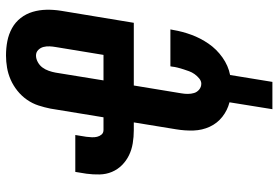

<svg xmlns="http://www.w3.org/2000/svg" viewBox="-164 -619 928 640"><g transform="rotate(-90 300.0 -299.0)"><path d="M256 145 279 2Q252 -5 230.5 -22Q209 -39 197.5 -64Q186 -89 185 -117.5Q184 -146 189 -176L212 -317H186Q164 -317 142.5 -320.5Q121 -324 102.5 -333Q84 -342 69.5 -356.5Q55 -371 47 -390Q39 -409 38.5 -431Q38 -453 41 -475L47 -512H170L164 -475Q163 -466 162.5 -457Q162 -448 164 -439.5Q166 -431 171.5 -424.5Q177 -418 187 -418H229L258 -595Q262 -615 268.5 -635Q275 -655 287.5 -673Q300 -691 317.5 -705Q335 -719 354.5 -727.5Q374 -736 394.5 -739.5Q415 -743 435 -743Q460 -743 483 -738.5Q506 -734 526 -723Q546 -712 560 -694Q574 -676 580.5 -654Q587 -632 587.5 -608Q588 -584 584 -559L544 -317H335L309 -159Q307 -148 307 -137Q307 -126 310 -116Q313 -106 321.5 -99Q330 -92 341 -92Q350 -92 358.5 -99Q367 -106 373 -114.5Q379 -123 382.5 -132.5Q386 -142 389 -151.5Q392 -161 394.5 -170.5Q397 -180 398 -190L399 -195H522L520 -185Q515 -155 504 -125Q493 -95 474.5 -68Q456 -41 428.5 -21.5Q401 -2 370 4L347 145ZM352 -418H437L463 -576Q465 -587 465.5 -597.5Q466 -608 463.5 -618Q461 -628 453.5 -635.5Q446 -643 435 -643Q424 -643 413 -637Q402 -631 395 -621.5Q388 -612 384 -600.5Q380 -589 378 -578Z"/></g></svg>

Font: Iosevka Heavy Extended Oblique
Style: Regular
Weight: 900
Width: 7
Italic angle: -9°
Monospace: yes
Designer: Belleve Invis
Foundry: Belleve Invis
Version: Version 32.5.0; ttfautohint (v1.8.4)